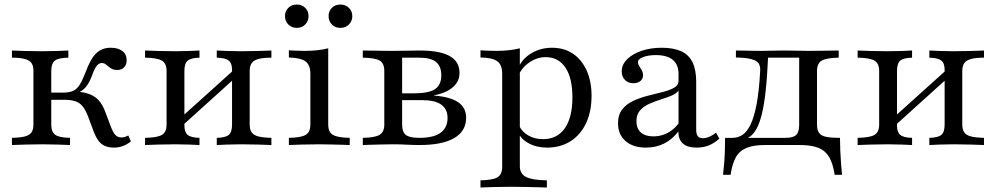

<svg xmlns="http://www.w3.org/2000/svg" viewBox="-20 -636 4367 842"><path d="M480.6 11.3Q457.3 11.3 440.3 4Q423.4 -3.2 411.7 -19Q400 -34.7 390.3 -60.5L366.9 -123.4Q355.6 -153.2 342.7 -169.4Q329.8 -185.5 310.5 -191.9Q291.1 -198.4 261.3 -198.4H194.4V-229.8H256.5Q283.9 -229.8 300.8 -237.5Q317.7 -245.2 329.8 -264.9Q341.9 -284.7 355.6 -320.2Q377.4 -379 402.4 -402.8Q427.4 -426.6 465.3 -426.6Q498.4 -426.6 516.9 -412.1Q535.5 -397.6 535.5 -371.8Q535.5 -352.4 524.2 -340.7Q512.9 -329 493.5 -329Q480.6 -329 471.8 -333.5Q462.9 -337.9 456 -344Q449.2 -350 442.3 -354.8Q435.5 -359.7 425.8 -359.7Q418.5 -359.7 411.7 -354.8Q404.8 -350 398 -338.3Q391.1 -326.6 383.9 -305.6Q371 -271 355.2 -252.8Q339.5 -234.7 312.9 -225.8L294.4 -234.7Q337.9 -234.7 366.1 -225.4Q394.4 -216.1 412.5 -196.4Q430.6 -176.6 442.7 -142.7L464.5 -84.7Q475 -56.5 485.5 -44.8Q496 -33.1 512.9 -33.1Q525.8 -33.1 542.7 -41.9L554 -16.1Q538.7 -3.2 519.8 4Q500.8 11.3 480.6 11.3ZM32.3 0V-31.5Q69.4 -32.3 89.9 -37.9Q110.5 -43.5 118.5 -56Q126.6 -68.5 126.6 -89.5V-325Q126.6 -346.8 118.5 -358.9Q110.5 -371 89.9 -377Q69.4 -383.1 32.3 -383.1V-414.5Q50.8 -413.7 87.9 -412.5Q125 -411.3 163.7 -411.3Q200 -411.3 231.9 -412.5Q263.7 -413.7 279.8 -414.5V-383.1Q235.5 -382.3 220.2 -369.8Q204.8 -357.3 204.8 -325V-89.5Q204.8 -58.1 221.8 -45.2Q238.7 -32.3 287.1 -31.5V0Q269.4 -0.8 234.7 -2Q200 -3.2 163.7 -3.2Q128.2 -3.2 90.3 -2Q52.4 -0.8 32.3 0Z M930.6 0V-31.5Q968.5 -32.3 983.1 -44.4Q997.6 -56.5 997.6 -89.5V-329.8Q997.6 -358.9 982.7 -370.6Q967.7 -382.3 930.6 -383.1V-414.5Q946 -413.7 975.8 -412.5Q1005.6 -411.3 1037.1 -411.3Q1074.2 -411.3 1112.5 -412.5Q1150.8 -413.7 1170.2 -414.5V-383.1Q1134.7 -383.1 1113.7 -377.4Q1092.7 -371.8 1083.9 -359.3Q1075 -346.8 1075 -325V-89.5Q1075 -67.7 1083.9 -55.2Q1092.7 -42.7 1113.7 -37.5Q1134.7 -32.3 1170.2 -31.5V0Q1150.8 -0.8 1112.5 -2Q1074.2 -3.2 1037.1 -3.2Q1005.6 -3.2 975.8 -2Q946 -0.8 930.6 0ZM616.1 0V-31.5Q669.4 -32.3 689.9 -44.4Q710.5 -56.5 710.5 -89.5V-325Q710.5 -358.1 689.9 -370.2Q669.4 -382.3 616.1 -383.1V-414.5Q634.7 -413.7 673.4 -412.5Q712.1 -411.3 748.4 -411.3Q779.8 -411.3 810.1 -412.5Q840.3 -413.7 854.8 -414.5V-383.1Q817.7 -382.3 803.2 -370.2Q788.7 -358.1 788.7 -325V-85.5Q788.7 -56.5 803.2 -44.4Q817.7 -32.3 854.8 -31.5V0Q840.3 -0.8 810.1 -2Q779.8 -3.2 748.4 -3.2Q712.1 -3.2 673.4 -2Q634.7 -0.8 616.1 0ZM775.8 -81.5 758.1 -106.5 1009.7 -333.1 1027.4 -308.9Z M1246.8 0V-31.5Q1299.2 -32.3 1320.2 -44.4Q1341.1 -56.5 1341.1 -89.5V-312.9Q1341.1 -350 1320.6 -366.1Q1300 -382.3 1246.8 -383.9V-415.3Q1261.3 -414.5 1279 -413.7Q1296.8 -412.9 1315.3 -412.9Q1345.2 -412.9 1371.4 -415.7Q1397.6 -418.5 1419.4 -424.2V-89.5Q1419.4 -56.5 1440.3 -44.4Q1461.3 -32.3 1513.7 -31.5V0Q1501.6 -0.8 1479.4 -1.2Q1457.3 -1.6 1431 -2.4Q1404.8 -3.2 1379.8 -3.2Q1341.9 -3.2 1303.6 -2Q1265.3 -0.8 1246.8 0ZM1472.6 -513.7Q1450 -513.7 1435.5 -528.6Q1421 -543.5 1421 -565.3Q1421 -587.1 1435.5 -601.6Q1450 -616.1 1472.6 -616.1Q1495.2 -616.1 1510.1 -601.6Q1525 -587.1 1525 -565.3Q1525 -543.5 1510.1 -528.6Q1495.2 -513.7 1472.6 -513.7ZM1281.5 -513.7Q1258.9 -513.7 1244.4 -528.6Q1229.8 -543.5 1229.8 -565.3Q1229.8 -587.1 1244.4 -601.6Q1258.9 -616.1 1281.5 -616.1Q1304 -616.1 1318.5 -601.6Q1333.1 -587.1 1333.1 -565.3Q1333.1 -543.5 1318.5 -528.6Q1304 -513.7 1281.5 -513.7Z M1571 0V-31.5Q1624.2 -32.3 1644.8 -44.8Q1665.3 -57.3 1665.3 -89.5V-325Q1665.3 -358.1 1645.2 -370.2Q1625 -382.3 1571 -383.1V-414.5Q1583.1 -414.5 1604.8 -414.1Q1626.6 -413.7 1652 -413.3Q1677.4 -412.9 1701.6 -412.9Q1733.9 -412.9 1762.9 -413.7Q1791.9 -414.5 1819.4 -414.5Q1908.9 -414.5 1952 -390.3Q1995.2 -366.1 1995.2 -316.1Q1995.2 -279 1966.1 -253.6Q1937.1 -228.2 1883.1 -217.7V-216.9Q1954.8 -211.3 1989.5 -187.5Q2024.2 -163.7 2024.2 -119.4Q2024.2 -61.3 1972.2 -30.6Q1920.2 0 1819.4 0Q1791.9 0 1762.5 -1.6Q1733.1 -3.2 1700.8 -3.2Q1678.2 -3.2 1652.8 -2.4Q1627.4 -1.6 1605.6 -1.2Q1583.9 -0.8 1571 0ZM1818.5 -31.5Q1882.3 -31.5 1912.5 -54Q1942.7 -76.6 1942.7 -118.5Q1942.7 -157.3 1915.3 -177Q1887.9 -196.8 1832.3 -196.8H1715.3V-226.6H1792.7Q1860.5 -226.6 1887.9 -245.2Q1915.3 -263.7 1915.3 -305.6Q1915.3 -345.2 1892.3 -364.1Q1869.4 -383.1 1817.7 -383.1H1737.9L1743.5 -387.9V-89.5Q1743.5 -57.3 1759.7 -44.4Q1775.8 -31.5 1818.5 -31.5Z M2087.1 186.3V154.8Q2141.1 154 2161.7 141.5Q2182.3 129 2182.3 96.8V-312.9Q2182.3 -351.6 2160.9 -367.3Q2139.5 -383.1 2087.1 -383.9V-415.3Q2101.6 -414.5 2119 -413.7Q2136.3 -412.9 2155.6 -412.9Q2214.5 -412.9 2259.7 -424.2V92.7Q2259.7 125.8 2286.7 139.9Q2313.7 154 2378.2 154.8V186.3Q2362.9 185.5 2337.1 185.1Q2311.3 184.7 2281 183.9Q2250.8 183.1 2221.8 183.1Q2180.6 183.1 2143.5 184.3Q2106.5 185.5 2087.1 186.3ZM2379 11.3Q2333.1 11.3 2298.4 -7.7Q2263.7 -26.6 2250.8 -57.3L2256.5 -85.5Q2268.5 -58.1 2296.8 -41.9Q2325 -25.8 2361.3 -25.8Q2423.4 -25.8 2456.9 -73.4Q2490.3 -121 2490.3 -209.7Q2490.3 -293.5 2459.7 -339.5Q2429 -385.5 2372.6 -385.5Q2335.5 -385.5 2301.2 -362.1Q2266.9 -338.7 2252.4 -301.6L2248.4 -325Q2262.1 -371 2304.4 -398.8Q2346.8 -426.6 2400.8 -426.6Q2454 -426.6 2492.7 -400.4Q2531.5 -374.2 2552.8 -326.6Q2574.2 -279 2574.2 -215.3Q2574.2 -146.8 2550 -95.6Q2525.8 -44.4 2481.9 -16.5Q2437.9 11.3 2379 11.3Z M2812.9 11.3Q2756.5 11.3 2723.4 -17.3Q2690.3 -46 2690.3 -95.2Q2690.3 -133.1 2709.3 -156.9Q2728.2 -180.6 2758.5 -194.4Q2788.7 -208.1 2822.6 -216.5Q2856.5 -225 2886.7 -232.7Q2916.9 -240.3 2936.3 -251.2Q2955.6 -262.1 2955.6 -280.6V-312.1Q2955.6 -352.4 2930.6 -373.4Q2905.6 -394.4 2856.5 -394.4Q2822.6 -394.4 2800 -385.5Q2777.4 -376.6 2777.4 -362.9Q2777.4 -355.6 2783.1 -346.8Q2788.7 -337.9 2794.4 -327.8Q2800 -317.7 2800 -306.5Q2800 -290.3 2788.3 -280.6Q2776.6 -271 2757.3 -271Q2734.7 -271 2720.6 -285.5Q2706.5 -300 2706.5 -322.6Q2706.5 -352.4 2729.8 -375.8Q2753.2 -399.2 2792.7 -412.9Q2832.3 -426.6 2882.3 -426.6Q2933.9 -426.6 2967.3 -411.3Q3000.8 -396 3016.9 -362.9Q3033.1 -329.8 3033.1 -277.4V-66.9Q3033.1 -47.6 3040.3 -38.7Q3047.6 -29.8 3062.1 -29.8Q3075.8 -29.8 3090.7 -36.3Q3105.6 -42.7 3120.2 -54L3134.7 -28.2Q3112.9 -8.1 3088.7 1.6Q3064.5 11.3 3034.7 11.3Q2954.8 11.3 2954.8 -59.7Q2929 -25 2893.1 -6.9Q2857.3 11.3 2812.9 11.3ZM2845.2 -37.9Q2878.2 -37.9 2906.5 -52.4Q2934.7 -66.9 2955.6 -94.4V-238.7Q2945.2 -225 2923.8 -216.1Q2902.4 -207.3 2876.2 -199.2Q2850 -191.1 2826.2 -180.2Q2802.4 -169.4 2786.7 -151.6Q2771 -133.9 2771 -104Q2771 -72.6 2790.3 -55.2Q2809.7 -37.9 2845.2 -37.9Z M3150.8 130.6Q3154 104 3156 77Q3158.1 50 3158.9 22.6Q3159.7 -4.8 3159.7 -31.5H3425Q3458.1 -31.5 3471.4 -44Q3484.7 -56.5 3484.7 -89.5V-385.5L3487.9 -383.1H3343.5L3348.4 -386.3Q3344.4 -296.8 3337.5 -235.1Q3330.6 -173.4 3320.6 -133.9Q3310.5 -94.4 3298 -71.8Q3285.5 -49.2 3270.6 -38.3Q3255.6 -27.4 3238.7 -23.4L3192.7 -31.5Q3216.1 -31.5 3235.9 -44.4Q3255.6 -57.3 3271.4 -89.5Q3287.1 -121.8 3298 -179Q3308.9 -236.3 3313.7 -325Q3316.1 -359.7 3290.3 -371.4Q3264.5 -383.1 3207.3 -383.9V-414.5Q3220.2 -414.5 3238.7 -414.1Q3257.3 -413.7 3278.6 -413.3Q3300 -412.9 3320.2 -412.9Q3341.1 -412.9 3365.3 -413.7Q3389.5 -414.5 3419.4 -414.5Q3450.8 -414.5 3475.8 -413.7Q3500.8 -412.9 3525.8 -412.9Q3562.9 -412.9 3600.8 -413.7Q3638.7 -414.5 3658.1 -414.5V-383.1Q3604.8 -382.3 3583.9 -370.2Q3562.9 -358.1 3562.9 -325V-89.5Q3562.9 -66.9 3571.4 -54Q3579.8 -41.1 3601.6 -36.3Q3623.4 -31.5 3663.7 -31.5Q3663.7 -4.8 3664.9 22.6Q3666.1 50 3668.1 77Q3670.2 104 3672.6 130.6H3640.3Q3633.1 81.5 3616.5 53.2Q3600 25 3569.4 12.5Q3538.7 0 3488.7 0H3334.7Q3284.7 0 3254 12.5Q3223.4 25 3207.3 53.2Q3191.1 81.5 3183.9 130.6Z M4055.6 0V-31.5Q4093.5 -32.3 4108.1 -44.4Q4122.6 -56.5 4122.6 -89.5V-329.8Q4122.6 -358.9 4107.7 -370.6Q4092.7 -382.3 4055.6 -383.1V-414.5Q4071 -413.7 4100.8 -412.5Q4130.6 -411.3 4162.1 -411.3Q4199.2 -411.3 4237.5 -412.5Q4275.8 -413.7 4295.2 -414.5V-383.1Q4259.7 -383.1 4238.7 -377.4Q4217.7 -371.8 4208.9 -359.3Q4200 -346.8 4200 -325V-89.5Q4200 -67.7 4208.9 -55.2Q4217.7 -42.7 4238.7 -37.5Q4259.7 -32.3 4295.2 -31.5V0Q4275.8 -0.8 4237.5 -2Q4199.2 -3.2 4162.1 -3.2Q4130.6 -3.2 4100.8 -2Q4071 -0.8 4055.6 0ZM3741.1 0V-31.5Q3794.4 -32.3 3814.9 -44.4Q3835.5 -56.5 3835.5 -89.5V-325Q3835.5 -358.1 3814.9 -370.2Q3794.4 -382.3 3741.1 -383.1V-414.5Q3759.7 -413.7 3798.4 -412.5Q3837.1 -411.3 3873.4 -411.3Q3904.8 -411.3 3935.1 -412.5Q3965.3 -413.7 3979.8 -414.5V-383.1Q3942.7 -382.3 3928.2 -370.2Q3913.7 -358.1 3913.7 -325V-85.5Q3913.7 -56.5 3928.2 -44.4Q3942.7 -32.3 3979.8 -31.5V0Q3965.3 -0.8 3935.1 -2Q3904.8 -3.2 3873.4 -3.2Q3837.1 -3.2 3798.4 -2Q3759.7 -0.8 3741.1 0ZM3900.8 -81.5 3883.1 -106.5 4134.7 -333.1 4152.4 -308.9Z"/></svg>

Font: Playfair 12pt
Style: Regular
Weight: 400
Designer: Claus Eggers Sørensen
Foundry: Claus Eggers Sørensen
Version: Version 2.000;gftools[0.9.28]